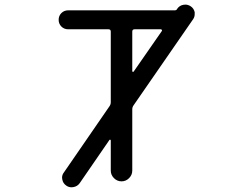

<svg xmlns="http://www.w3.org/2000/svg" viewBox="-20 -797 1040 820"><path d="M544.9 -493.2Q544.9 -491.2 546.9 -490.2Q548.8 -489.3 550.8 -491.2L670.9 -664.1Q672.9 -666 671.4 -668.9Q669.9 -671.9 667 -671.9H554.7Q544.9 -671.9 544.9 -662.1ZM727.5 -752.9Q732.4 -752.9 735.4 -756.8L736.3 -758.8Q746.1 -773.4 762.7 -776.4Q767.6 -777.3 771.5 -777.3Q783.2 -777.3 793.9 -770.5Q807.6 -761.7 811.5 -745.1Q811.5 -740.2 811.5 -736.3Q811.5 -724.6 804.7 -714.8L550.8 -347.7Q544.9 -339.8 544.9 -330.1V-68.4Q544.9 -49.8 531.2 -36.1Q517.6 -22.5 499 -22.5Q480.5 -22.5 466.8 -36.1Q453.1 -49.8 453.1 -68.4V-197.3Q453.1 -199.2 451.2 -200.2Q449.2 -201.2 447.3 -199.2L320.3 -14.6Q310.5 -1 293.9 2Q290 2.9 286.1 2.9Q273.4 2.9 263.7 -3.9Q249 -13.7 246.1 -30.3Q245.1 -34.2 245.1 -38.1Q245.1 -50.8 252.9 -60.5L447.3 -342.8Q453.1 -350.6 453.1 -360.4V-662.1Q453.1 -671.9 443.4 -671.9H271.5Q253.9 -671.9 242.2 -683.6Q230.5 -695.3 230.5 -712.4Q230.5 -729.5 242.2 -741.2Q253.9 -752.9 271.5 -752.9Z"/></svg>

Font: Rounded-X Mgen+ 1m regular
Style: Regular
Weight: 400
Designer: [Source Han Sans]
Ryoko NISHIZUKA  (kana & ideographs); Paul D. Hunt (Latin, Greek & Cyrillic); Wenlong ZHANG  (bopomofo
Version: Version 1.059.20150602